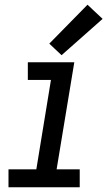

<svg xmlns="http://www.w3.org/2000/svg" viewBox="-20 -794 472 814"><path d="M16 0H318V-76H220L295 -530H98V-455H196L134 -76H16ZM241 -560 415 -714 351 -774 189 -609Z"/></svg>

Font: Iosevka Sparkle Oblique
Style: Regular
Weight: 400
Italic angle: -9°
Designer: Belleve Invis
Foundry: Belleve Invis
Version: Version 4.5.0; ttfautohint (v1.8.3)